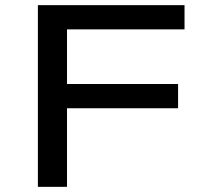

<svg xmlns="http://www.w3.org/2000/svg" viewBox="-20 -725 788 745"><path d="M127 0V-705H696V-611H240V-399H671V-305H240V0Z"/></svg>

Font: Nunito Sans 7pt Expanded Medium
Style: Regular
Weight: 500
Width: 7
Designer: Vernon Adams
Foundry: Vernon Adams
Version: Version 3.101;gftools[0.9.27]